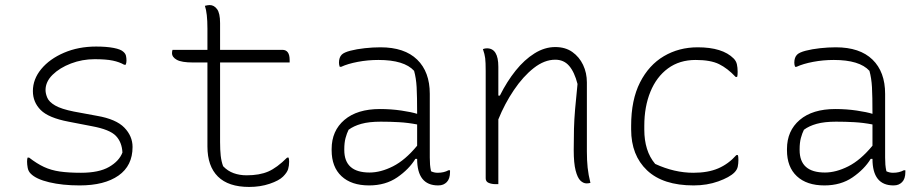

<svg xmlns="http://www.w3.org/2000/svg" viewBox="-20 -723 3640 759"><path d="M300 -40Q371 -40 411 -63Q451 -86 464 -120Q462 -161 438 -186Q414 -211 344 -224L251 -242Q172 -257 141 -288Q110 -319 110 -363Q110 -410 143 -450Q176 -490 233 -514.5Q290 -539 360 -539Q401 -539 429.5 -533.5Q458 -528 468 -518Q476 -511 478 -502.5Q480 -494 480 -483Q480 -475 477 -467H471Q452 -478 425.5 -483.5Q399 -489 354 -489Q305 -489 260.5 -472Q216 -455 188 -427.5Q160 -400 160 -367Q160 -353 167 -336.5Q174 -320 198 -306Q222 -292 272 -282L364 -265Q439 -252 471.5 -218.5Q504 -185 504 -142Q504 -68 448.5 -29Q393 10 295 10Q227 10 174.5 -2.5Q122 -15 101 -37Q92 -46 89.5 -59.5Q87 -73 87 -84Q87 -94 89 -100H95Q126 -76 154 -63Q182 -50 216.5 -45Q251 -40 300 -40Z M662 -526H800V-610Q800 -671 790 -700Q802 -703 809 -703Q826 -703 838 -687Q850 -671 850 -632V-526H1096Q1125 -526 1125 -486V-476H850V-162Q850 -130 852.5 -107.5Q855 -85 862 -66Q880 -47 903.5 -38.5Q927 -30 955 -30Q1006 -30 1040.5 -45Q1075 -60 1115 -100H1121Q1122 -96 1122.5 -92Q1123 -88 1123 -84Q1123 -68 1119 -54.5Q1115 -41 1099 -25Q1083 -9 1046 3.5Q1009 16 965 16Q883 16 841.5 -25Q800 -66 800 -144V-476H743Q698 -476 679 -486.5Q660 -497 660 -513Q660 -520 662 -526Z M1679 -352V-100Q1679 -84 1680 -72Q1681 -60 1684 -46Q1696 -40 1710 -40Q1735 -40 1753 -50H1759V-43Q1759 -16 1746 -3Q1740 3 1732 6.5Q1724 10 1712 10Q1629 10 1629 -95H1622Q1597 -54 1550.5 -22Q1504 10 1439 10Q1369 10 1330 -26.5Q1291 -63 1291 -129V-134Q1291 -206 1341.5 -249Q1392 -292 1482 -292Q1526 -292 1566.5 -286Q1607 -280 1629 -273Q1629 -343 1627 -378.5Q1625 -414 1617 -443Q1578 -486 1476 -486Q1434 -486 1394.5 -478.5Q1355 -471 1329 -459H1323Q1320 -467 1320 -475Q1320 -496 1331 -507Q1340 -516 1365 -522.5Q1390 -529 1422 -532.5Q1454 -536 1484 -536Q1579 -536 1629 -487.5Q1679 -439 1679 -352ZM1341 -130Q1341 -41 1441 -41Q1485 -41 1533.5 -65.5Q1582 -90 1629 -147V-231Q1593 -238 1557.5 -240Q1522 -242 1485 -242Q1439 -242 1408.5 -233.5Q1378 -225 1358 -210Q1351 -196 1346 -177.5Q1341 -159 1341 -133Z M1950 5H1940Q1924 5 1912 0Q1900 -5 1900 -18V-442Q1900 -477 1898 -493Q1896 -509 1889 -529Q1897 -532 1905 -532Q1950 -532 1950 -459V-345H1956Q1984 -401 2018.5 -444Q2053 -487 2093 -512Q2133 -537 2175 -537Q2215 -537 2242.5 -517.5Q2270 -498 2285 -466.5Q2300 -435 2300 -397V-124Q2300 -89 2303 -60.5Q2306 -32 2314 0Q2310 1 2306.5 1.5Q2303 2 2299 2Q2286 2 2274.5 -9Q2263 -20 2255.5 -49Q2248 -78 2248 -130Q2248 -177 2249 -214Q2250 -251 2253.5 -292Q2257 -333 2263 -391Q2251 -438 2230 -462.5Q2209 -487 2175 -487Q2132 -487 2090 -454Q2048 -421 2011.5 -367Q1975 -313 1950 -251Z M2738 -536Q2836 -536 2880 -492Q2890 -482 2893 -469Q2896 -456 2896 -439Q2896 -431 2895.5 -426.5Q2895 -422 2894 -419H2888Q2856 -453 2822.5 -469.5Q2789 -486 2730 -486Q2666 -486 2620.5 -452.5Q2575 -419 2551 -360Q2527 -301 2527 -226V-210Q2527 -169 2537.5 -135Q2548 -101 2570 -75Q2646 -40 2721 -40Q2779 -40 2819.5 -57.5Q2860 -75 2891 -110H2897Q2898 -107 2898.5 -102.5Q2899 -98 2899 -90Q2899 -77 2896.5 -64.5Q2894 -52 2883 -41Q2864 -22 2819.5 -6Q2775 10 2722 10Q2601 10 2538 -49.5Q2475 -109 2475 -211V-226Q2475 -328 2510 -397Q2545 -466 2604.5 -501Q2664 -536 2738 -536Z M3479 -352V-100Q3479 -84 3480 -72Q3481 -60 3484 -46Q3496 -40 3510 -40Q3535 -40 3553 -50H3559V-43Q3559 -16 3546 -3Q3540 3 3532 6.5Q3524 10 3512 10Q3429 10 3429 -95H3422Q3397 -54 3350.5 -22Q3304 10 3239 10Q3169 10 3130 -26.5Q3091 -63 3091 -129V-134Q3091 -206 3141.5 -249Q3192 -292 3282 -292Q3326 -292 3366.5 -286Q3407 -280 3429 -273Q3429 -343 3427 -378.5Q3425 -414 3417 -443Q3378 -486 3276 -486Q3234 -486 3194.5 -478.5Q3155 -471 3129 -459H3123Q3120 -467 3120 -475Q3120 -496 3131 -507Q3140 -516 3165 -522.5Q3190 -529 3222 -532.5Q3254 -536 3284 -536Q3379 -536 3429 -487.5Q3479 -439 3479 -352ZM3141 -130Q3141 -41 3241 -41Q3285 -41 3333.5 -65.5Q3382 -90 3429 -147V-231Q3393 -238 3357.5 -240Q3322 -242 3285 -242Q3239 -242 3208.5 -233.5Q3178 -225 3158 -210Q3151 -196 3146 -177.5Q3141 -159 3141 -133Z"/></svg>

Font: Recursive Mn Csl St Lt
Style: Regular
Weight: 300
Monospace: yes
Version: Version 1.079;hotconv 1.0.112;makeotfexe 2.5.65598; ttfautoh